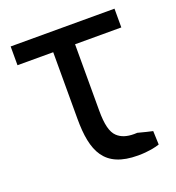

<svg xmlns="http://www.w3.org/2000/svg" viewBox="-104 -606 644 702"><g transform="rotate(-20 218.0 -255.0)"><path d="M398 -53C383 -56 368 -60 341 -67C336.8 -66.8 332.8 -66.6 328.9 -66.6C301 -66.6 279.8 -73.1 264 -88C246 -105 238 -137 238 -191V-449H418V-522H14V-449H153V-190C153 -63 185 12 316 12C356 12 386 5 400 0Z"/></g></svg>

Font: Repo
Style: Regular
Weight: 400
Designer: Stefan Peev
Foundry: Context Ltd
Version: Version 0.000